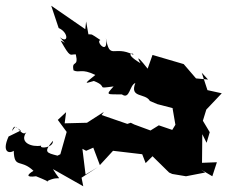

<svg xmlns="http://www.w3.org/2000/svg" viewBox="-113 -519 795 671"><g transform="rotate(90 284.5 -183.5)"><path d="M565 -528 516 -544 518 -492 418 -493 448 -508 411 -519 371 -495 332 -507 275 -561 264 -511 203 -491 227 -513 223 -471 173 -428 141 -319 189 -302C122 -249 170 -277 170 -277C130 -211 134 -260 140 -251C106 -183 161 -170 82 -156C146 -166 93 -118 89 -137C65 -101 70 -110 69 -95L24 -87L51 -84L-31 35L47 9C62 -26 104 -26 79 5C111 -23 95 -11 91 2C154 -33 138 -30 139 -51C187 -62 157 -35 195 -43C205 -64 187 -71 211 -119C246 -75 240 -85 232 -114C253 -168 260 -116 251 -183C283 -154 278 -159 279 -212C298 -240 247 -238 239 -259C293 -238 273 -294 302 -310L313 -336L328 -394L327 -389L385 -399L403 -388L387 -341L405 -312L384 -255L378 -243L382 -231L351 -141L340 -149L378 -90L380 -12L341 -17L368 12L410 -19L509 9L469 -74L476 -87L465 -112L526 -135L476 -181L488 -283L519 -295L495 -319L552 -377L557 -388L565 -436L552 -503L542 -489ZM392 161 405 141 426 184C484 210 486 179 476 166C540 164 503 142 546 97C559 119 570 125 565 88C577 58 587 37 583 51C556 0 595 -4 540 29L600 -77L570 -71L533 -128L559 -85L461 -73L446 -81L493 13C483 52 481 63 441 29C466 27 470 78 458 70C464 102 448 148 411 122C432 141 363 160 407 172Z"/></g></svg>

Font: Asimov Aggro
Style: CondIt
Weight: 500
Designer: Google
Version: Version 2.000980; 2014